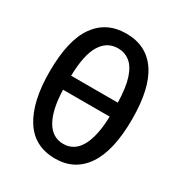

<svg xmlns="http://www.w3.org/2000/svg" viewBox="-177 -872 952 1010"><g transform="rotate(30 299.0 -367.0)"><path d="M302 11.5Q175 11.5 111.8 -88.8Q48.5 -189 48.5 -370.5Q48.5 -562 114 -654Q179.5 -746 299 -746Q421.5 -746 485.8 -652.2Q550 -558.5 550 -370.5Q550 -180.5 485.2 -84.5Q420.5 11.5 302 11.5ZM300.5 -657Q233.5 -657 196.8 -596.2Q160 -535.5 157.5 -408.5H441Q439 -499.5 421 -554Q403 -608.5 372 -632.8Q341 -657 300.5 -657ZM300 -77Q366.5 -77 402 -140.2Q437.5 -203.5 440.5 -323.5H157.5Q161 -204 197.2 -140.5Q233.5 -77 300 -77Z"/></g></svg>

Font: Commissioner Medium
Style: Regular
Weight: 500
Designer: Kostas Bartsokas
Foundry: Kostas Bartsokas
Version: Version 1.000; ttfautohint (v1.8.3)